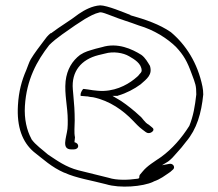

<svg xmlns="http://www.w3.org/2000/svg" viewBox="-20 -710 815 717"><path d="M47 -317C42 -235 64 -179 106 -143C141 -116 172 -86 220 -65H221C264 -45 323 -36 376 -22C428 -6 513 -13 552 -31H553V-32C580 -41 595 -54 616 -68L625 -76C628 -78 630 -82 630 -85C630 -94 621 -100 612 -98L585 -93L608 -107C620 -116 629 -126 640 -139C652 -152 664 -166 675 -181C715 -228 732 -287 739 -357C739 -368 738 -377 736 -387C718 -475 674 -543 618 -590C576 -619 524 -637 467 -653V-654C444 -663 380 -690 354 -690C324 -688 296 -673 274 -658C242 -633 205 -612 171 -586H169C158 -577 151 -568 144 -558C129 -538 108 -511 95 -489C88 -477 84 -462 78 -448C61 -409 50 -369 47 -317ZM73 -314C79 -413 118 -483 164 -542C192 -570 231 -594 260 -615L297 -639C315 -649 331 -659 353 -664H357C365 -663 376 -659 394 -652C431 -637 464 -628 498 -615C556 -598 604 -567 637 -535C666 -504 679 -481 696 -434C710 -397 713 -390 713 -358V-357C708 -313 702 -277 687 -240C658 -194 623 -154 582 -124C556 -106 530 -91 513 -70L502 -57C501 -55 500 -52 500 -48V-46C496 -42 497 -43 488 -42C461 -38 416 -36 386 -46C351 -55 309 -65 273 -74C226 -86 192 -111 159 -133C140 -150 112 -169 97 -191V-192C80 -223 70 -266 73 -314ZM225 -407C220 -357 233 -312 233 -260C233 -249 233 -239 232 -229C228 -195 208 -152 247 -152H255C265 -152 272 -157 272 -165C272 -171 267 -177 258 -179L260 -197C256 -216 259 -237 259 -260C259 -294 257 -323 254 -353L252 -376C246 -444 284 -488 347 -504L372 -510C403 -519 440 -513 462 -500C481 -489 509 -473 509 -446C509 -441 504 -436 501 -433C497 -427 491 -422 481 -414C452 -391 404 -366 346 -371L327 -373C313 -375 303 -377 292 -378C289 -378 281 -365 281 -357V-352C285 -352 294 -351 305 -350H307C310 -349 322 -347 326 -347H327C391 -334 441 -296 474 -262C489 -247 496 -238 512 -226L524 -217C527 -215 530 -213 535 -213C545 -213 553 -220 553 -226C553 -230 550 -233 547 -235L536 -244C518 -254 515 -267 501 -278C483 -295 456 -317 432 -333L400 -352H419L421 -353C452 -362 482 -378 505 -395C529 -416 550 -431 540 -464C532 -477 523 -494 508 -505C473 -527 419 -552 361 -534L337 -528C311 -520 299 -518 279 -505C250 -483 230 -451 225 -407ZM498 -609V-610ZM739 -352Z"/></svg>

Font: Stray Cat
Style: LtExt
Weight: 300
Version: Version 1.0